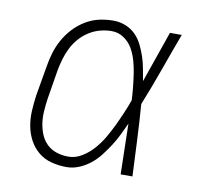

<svg xmlns="http://www.w3.org/2000/svg" viewBox="-66 -609 732 688"><g transform="rotate(10 300.0 -265.0)"><path d="M218 8Q190 8 163 1Q136 -6 115.5 -23Q95 -40 82.5 -63.5Q70 -87 65 -114Q60 -141 61.5 -169Q63 -197 67 -226L86 -336Q90 -361 97.5 -386Q105 -411 118.5 -435Q132 -459 151 -479Q170 -499 193.5 -513Q217 -527 242.5 -532.5Q268 -538 294 -538Q317 -538 338 -529.5Q359 -521 374 -506Q389 -491 399 -471Q409 -451 416 -430Q423 -409 427 -387Q431 -365 435 -343Q451 -390 467.5 -436.5Q484 -483 500 -530H543Q518 -463 494 -395.5Q470 -328 443 -261Q448 -196 451 -130.5Q454 -65 457 0H414Q413 -46 412 -92Q411 -138 410 -184Q400 -162 389.5 -140.5Q379 -119 366 -99Q353 -79 338 -59.5Q323 -40 304 -25Q285 -10 263 -1Q241 8 218 8ZM218 -30Q244 -30 267.5 -44.5Q291 -59 309 -79.5Q327 -100 340.5 -123Q354 -146 365.5 -170Q377 -194 387.5 -218.5Q398 -243 407 -268Q406 -292 403.5 -316Q401 -340 397.5 -363.5Q394 -387 387.5 -410Q381 -433 369.5 -453Q358 -473 338 -486.5Q318 -500 294 -500Q273 -500 252 -494.5Q231 -489 212 -477Q193 -465 178 -448Q163 -431 153 -411Q143 -391 137 -370.5Q131 -350 127 -329L109 -219Q106 -197 104.5 -175Q103 -153 106 -132Q109 -111 117 -91.5Q125 -72 140 -57.5Q155 -43 175.5 -36.5Q196 -30 218 -30Z"/></g></svg>

Font: Iosevka Curly Slab XLtExObl
Style: Regular
Weight: 200
Width: 7
Italic angle: -9°
Monospace: yes
Designer: Belleve Invis
Foundry: Belleve Invis
Version: Version 11.0.0; ttfautohint (v1.8.3)